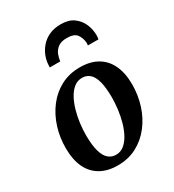

<svg xmlns="http://www.w3.org/2000/svg" viewBox="-199 -945 974 1072"><g transform="rotate(-30 288.0 -409.0)"><path d="M331.5 -568.5Q397.5 -568.5 443.2 -542.2Q489 -516 513.2 -465.5Q537.5 -415 538 -342Q538 -271.5 517.8 -208Q497.5 -144.5 459 -94.8Q420.5 -45 366 -16.2Q311.5 12.5 243.5 12.5Q179 12.5 133 -13.8Q87 -40 63 -90.2Q39 -140.5 38.5 -213Q38 -284 58.2 -348Q78.5 -412 116.8 -461.8Q155 -511.5 209.2 -540Q263.5 -568.5 331.5 -568.5ZM313 -511.5Q283.5 -511.5 260.8 -493.5Q238 -475.5 221.2 -445Q204.5 -414.5 193.5 -376.2Q182.5 -338 177.5 -297.8Q172.5 -257.5 172.5 -220Q173 -156 184.2 -117.5Q195.5 -79 216 -61.5Q236.5 -44 264.5 -44Q293.5 -44 316 -62Q338.5 -80 355.2 -110.5Q372 -141 382.8 -179.2Q393.5 -217.5 398.5 -258Q403.5 -298.5 403.5 -336Q403 -400 392.2 -438.5Q381.5 -477 361.5 -494.2Q341.5 -511.5 313 -511.5ZM187 -651.5Q187 -655.5 187 -659.5Q187 -663.5 187.5 -667.5Q188.5 -694.5 199.2 -722.8Q210 -751 231 -775.5Q252 -800 284 -815Q316 -830 360 -830Q410.5 -830 441.8 -807.2Q473 -784.5 488 -749.5Q503 -714.5 503 -677Q503 -671 502.2 -663.8Q501.5 -656.5 500.5 -651.5H432.5Q433 -656 433.2 -660.8Q433.5 -665.5 433.5 -670.5Q430.5 -702 413.8 -724.2Q397 -746.5 350.5 -746.5Q313 -746.5 292.8 -730.8Q272.5 -715 264.2 -693Q256 -671 254 -651.5Z"/></g></svg>

Font: Merriweather SemiBold
Style: Italic
Weight: 600
Italic angle: -7.8°
Version: Version 2.101